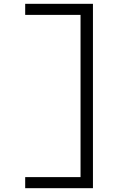

<svg xmlns="http://www.w3.org/2000/svg" viewBox="-20 -843 640 1006"><path d="M112 143V85H402V-765H112V-823H467V143Z"/></svg>

Font: Iosevka Curly Light Extended
Style: Regular
Weight: 300
Width: 7
Monospace: yes
Designer: Belleve Invis
Foundry: Belleve Invis
Version: Version 11.1.0; ttfautohint (v1.8.3)